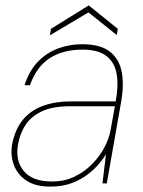

<svg xmlns="http://www.w3.org/2000/svg" viewBox="-20 -680 531 712"><path d="M166 12Q112 12 78.5 -10Q45 -32 31.5 -68Q18 -104 25 -145Q36 -201 65 -236Q94 -271 139.5 -287.5Q185 -304 242 -304H409Q420 -363 412.5 -406Q405 -449 374.5 -472.5Q344 -496 286 -496Q213 -496 164 -464Q115 -432 91 -364H71Q88 -417 120 -450.5Q152 -484 194.5 -500Q237 -516 284 -516Q353 -516 388 -488Q423 -460 431.5 -412.5Q440 -365 430 -307L376 0H360L373 -108Q365 -94 348.5 -74Q332 -54 307 -34.5Q282 -15 247.5 -1.5Q213 12 166 12ZM173 -7Q220 -7 257.5 -25.5Q295 -44 323 -73Q351 -102 368 -135Q385 -168 390 -197L406 -286H240Q175 -286 135 -267Q95 -248 74.5 -216.5Q54 -185 47 -145Q36 -85 68 -46Q100 -7 173 -7ZM165 -549 169 -573 309 -660 417 -573 413 -550 308 -634Z"/></svg>

Font: DM Sans Thin
Style: Italic
Weight: 250
Italic angle: -10°
Designer: Colophon Foundry, Jonny Pinhorn
Foundry: Colophon Foundry
Version: Version 4.004;gftools[0.9.30]